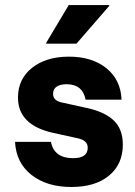

<svg xmlns="http://www.w3.org/2000/svg" viewBox="-20 -736 540 766"><path d="M265 10Q166.7 10 105.4 -38.3Q44.2 -86.7 40 -170H183.3Q195.8 -105 271.7 -105Q330 -105 330 -146.7Q330 -175.8 290.8 -184.2L192.5 -205.8Q51.7 -236.7 51.7 -346.7Q51.7 -420.8 107.9 -465.4Q164.2 -510 255 -510Q347.5 -510 404.6 -463.8Q461.7 -417.5 465 -338.3H321.7Q309.2 -400 245.8 -400Q220.8 -400 206.2 -390.4Q191.7 -380.8 191.7 -361.7Q191.7 -335 225 -327.5L327.5 -305Q399.2 -289.2 434.6 -254.6Q470 -220 470 -159.2Q470 -80.8 415 -35.4Q360 10 265 10ZM164.2 -561.7V-565L254.2 -715.8H415.8V-712.5L285 -561.7Z"/></svg>

Font: Funnel Sans ExtraBold
Style: Regular
Weight: 800
Version: Version 1.000; Beta; Release 5; Build 24; ttfautohint (v1.8.